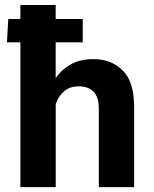

<svg xmlns="http://www.w3.org/2000/svg" viewBox="-20 -768 632 788"><path d="M63.7 0H208.7V-341.3Q221.2 -376.2 245 -395Q268.8 -413.8 302.7 -413.8Q340.6 -413.8 363 -392.6Q385.5 -371.3 385.5 -321V0H530.5V-329.3Q530.5 -433.1 483.4 -479.2Q436.3 -525.4 364 -525.4Q307.9 -525.4 269.7 -503.4Q231.4 -481.4 208.5 -447.3V-747.6H63.7ZM153.6 -594.2H319.6V-689.9H173.1H13.9L8.5 -594.2Z"/></svg>

Font: Roboto Flex
Style: Regular
Weight: 400
Designer: Berlow after Robertson
Foundry: Google
Version: Version 3.200;gftools[0.9.32]